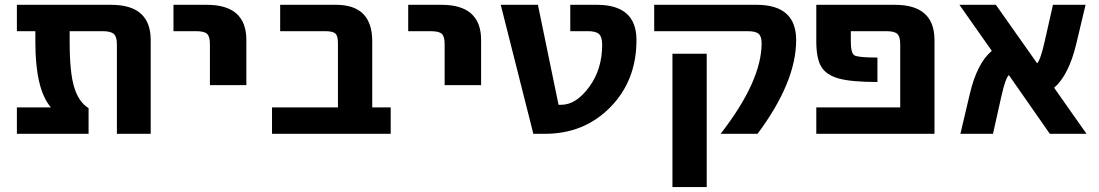

<svg xmlns="http://www.w3.org/2000/svg" viewBox="-20 -543 4478 782"><path d="M593.8 2H456.1V-363.3Q456.1 -393.6 443.4 -404.8Q430.7 -416 398.4 -416H263.7V-372.1Q263.7 -248 282.2 -187.5Q300.8 -127 340.8 -102.5V2H48.8V-105.5H187.5Q124 -178.7 124 -372.1V-416H48.8V-523.4H432.6Q593.8 -523.4 593.8 -379.9Z M686.5 -416V-523.4H822.3Q983.4 -523.4 983.4 -379.9V-196.3H835V-363.3Q835 -394.5 823.2 -405.3Q811.5 -416 778.3 -416Z M1356.4 -367.2Q1356.4 -397.5 1345.7 -406.7Q1335 -416 1304.7 -416H1121.1V-523.4H1348.6Q1495.1 -523.4 1496.1 -377V-105.5H1571.3V2H1087.9V-105.5H1356.4Z M1642.6 -416V-523.4H1778.3Q1939.5 -523.4 1939.5 -379.9V-196.3H1791V-363.3Q1791 -394.5 1779.3 -405.3Q1767.6 -416 1734.4 -416Z M2432.6 -360.4Q2432.6 -392.6 2419.9 -404.3Q2407.2 -416 2375 -416H2302.7V-523.4H2411.1Q2572.3 -523.4 2572.3 -379.9Q2572.3 -214.8 2465.8 -106.4Q2359.4 2 2199.2 2H2152.3L2019.5 -523.4H2170.9L2254.9 -116.2H2265.6Q2326.2 -116.2 2379.4 -188.5Q2432.6 -260.7 2432.6 -360.4Z M3222.7 -379.9Q3222.7 -209 3065.4 2H2915Q3082 -212.9 3082 -367.2Q3082 -394.5 3069.8 -405.3Q3057.6 -416 3025.4 -416H2644.5V-523.4H3061.5Q3222.7 -523.4 3222.7 -379.9ZM2718.8 218.8V-324.2H2858.4V218.8Z M3786.1 2H3304.7V-105.5H3646.5V-363.3Q3646.5 -393.6 3634.8 -404.8Q3623 -416 3589.8 -416H3445.3V-375Q3445.3 -327.1 3459.5 -317.9Q3473.6 -308.6 3553.7 -308.6V-209Q3446.3 -209 3395 -223.6Q3343.8 -238.3 3324.2 -272.5Q3304.7 -306.6 3304.7 -375V-523.4H3625Q3786.1 -523.4 3786.1 -379.9Z M4405.3 2H4255.9L4088.9 -237.3Q4075.2 -224.6 4058.6 -151.4L4024.4 2H3891.6L3929.7 -159.2Q3959 -285.2 4019.5 -335.9L3887.7 -523.4H4036.1L4204.1 -285.2Q4217.8 -298.8 4234.4 -372.1L4268.6 -523.4H4401.4L4363.3 -363.3Q4333 -237.3 4273.4 -185.5Z"/></svg>

Font: Nasu
Style: Bold
Weight: 700
Designer: Ryoko NISHIZUKA (kana &amp; ideographs); Paul D. Hunt (Latin, Greek &amp; Cyrillic); Wenlong ZHANG (bopomofo); Sandoll C
Version: Version 2014.1215